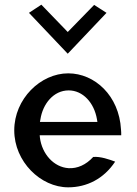

<svg xmlns="http://www.w3.org/2000/svg" viewBox="-20 -799 588 822"><path d="M104 -744 270 -569 436 -744 383 -778 270 -662 157 -779ZM151 -209 150 -220H499C499 -229 499 -236 498 -245C490 -389 386 -485 272 -485C154 -485 41 -376 41 -241C41 -107 154 3 272 3C351 3 424 -33 473 -107C449 -116 410 -130 379 -127C348 -93 311 -77 274 -79C210 -83 160 -140 151 -209ZM395 -289 397 -277H151L153 -288C163 -354 209 -412 274 -412C335 -412 383 -359 395 -289Z"/></svg>

Font: Bluebird
Style: LiNrw
Weight: 300
Designer: Jasper
Foundry: Cannot Into Space Fonts
Version: Version 0.98